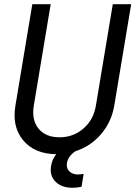

<svg xmlns="http://www.w3.org/2000/svg" viewBox="-20 -720 641 909"><path d="M601 -700 521 -220Q508 -143 458.5 -85Q409 -27 337 -4Q303 19 297 51Q293 76 308 91Q323 106 349 106Q362 106 376 103L366 164Q346 169 324 169Q271 169 242.5 140Q214 111 222 65Q226 36 246 10Q144 9 90 -55.5Q36 -120 53 -220L133 -700H220L140 -220Q129 -152 162.5 -111Q196 -70 262 -70Q327 -70 375 -111.5Q423 -153 434 -220L514 -700Z"/></svg>

Font: CommitMono
Style: Italic
Weight: 400
Monospace: yes
Designer: Eigil Nikolajsen
Foundry: Eigil Nikolajsen
Version: Version 1.143